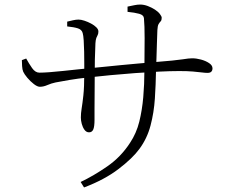

<svg xmlns="http://www.w3.org/2000/svg" viewBox="-20 -781 1040 843"><path d="M334 18Q391 -9 451 -50.5Q511 -92 551 -154Q579 -196 591.5 -246.5Q604 -297 609 -354.5Q614 -412 614 -471Q615 -557 615 -613Q615 -669 612 -701Q611 -715 591 -720.5Q571 -726 540 -729V-752Q555 -755 569 -758Q583 -761 595 -761Q612 -761 629 -754.5Q646 -748 660 -739Q674 -730 682 -719.5Q690 -709 690 -703Q690 -692 685.5 -687.5Q681 -683 676.5 -675.5Q672 -668 671 -649Q670 -625 669 -591.5Q668 -558 667 -525.5Q666 -493 665 -471Q664 -410 660 -348.5Q656 -287 641 -230Q626 -173 592 -127Q562 -86 500.5 -39Q439 8 349 42ZM371 -200Q359 -200 351 -211Q343 -222 339 -237Q335 -252 335 -265Q335 -284 338.5 -305Q342 -326 346 -362Q350 -398 350 -461Q350 -477 350 -501.5Q350 -526 349.5 -553.5Q349 -581 347.5 -603.5Q346 -626 343 -636Q339 -651 322 -656.5Q305 -662 275 -665V-686Q287 -689 300.5 -692Q314 -695 325 -695Q336 -695 351 -690Q366 -685 380 -677.5Q394 -670 403 -661Q412 -652 412 -643Q412 -633 409 -627.5Q406 -622 403 -614.5Q400 -607 399 -591Q399 -581 398 -562Q397 -543 396.5 -518.5Q396 -494 396 -465Q396 -422 395.5 -378.5Q395 -335 395 -302Q395 -269 395 -255Q395 -225 389.5 -212.5Q384 -200 371 -200ZM155 -400Q144 -400 128.5 -412Q113 -424 100 -439.5Q87 -455 82 -466Q78 -475 77 -491Q76 -507 76 -517L95 -524Q107 -502 121 -482Q135 -462 153 -462Q170 -462 197.5 -464Q225 -466 257 -469.5Q289 -473 318.5 -476Q348 -479 368 -481Q399 -484 435 -487.5Q471 -491 510 -495Q549 -499 586 -502Q623 -505 655 -508Q706 -512 735.5 -515Q765 -518 781.5 -520.5Q798 -523 806.5 -524Q815 -525 824 -525Q842 -525 862.5 -519.5Q883 -514 898 -504Q913 -494 913 -481Q913 -472 908 -466.5Q903 -461 891 -461Q881 -461 865.5 -463Q850 -465 826.5 -467Q803 -469 767 -469Q728 -469 677.5 -466.5Q627 -464 572.5 -460Q518 -456 465.5 -451Q413 -446 368 -441Q321 -436 285.5 -430Q250 -424 224 -419Q205 -415 188 -407.5Q171 -400 155 -400Z"/></svg>

Font: Noto Serif HK ExtraLight Light
Style: Regular
Weight: 300
Version: Version 2.002-H1;hotconv 1.1.0;makeotfexe 2.6.0